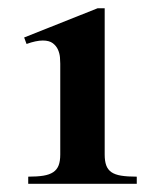

<svg xmlns="http://www.w3.org/2000/svg" viewBox="-20 -723 387 462"><path d="M47.9 -280.8V-297.9Q69.8 -297.9 84.5 -300.3Q99.1 -302.7 108.2 -308.8Q117.2 -314.9 121.1 -325.2Q125 -335.4 125 -351.1V-569.8Q125 -575.7 124.3 -585Q123.5 -594.2 119.6 -603.3Q115.7 -612.3 107.2 -618.9Q98.6 -625.5 83 -625.5Q66.9 -625.5 43.9 -617.2L38.1 -632.8L214.8 -703.1H231.9V-351.1Q231.9 -335.4 235.6 -325.2Q239.3 -314.9 248 -308.8Q256.8 -302.7 271.7 -300.3Q286.6 -297.9 309.1 -297.9V-280.8Z"/></svg>

Font: Tai Heritage Pro
Style: Bold
Weight: 700
Designer: Faah Baccam, Walt Agee, Victor Gaultney, Annie Olsen, Eric Hays
Foundry: SIL International
Version: Version 2.600